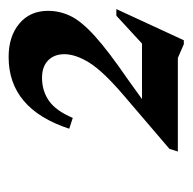

<svg xmlns="http://www.w3.org/2000/svg" viewBox="-21 -697 436 434"><g transform="rotate(-90 197.0 -480.0)"><path d="M393.5 -435 323 -282.5H314L283 -296H71.5L77.5 -315L198 -418Q253 -465 272.2 -496Q291.5 -527 291.5 -552.5Q291.5 -575.5 277.5 -589.2Q263.5 -603 238 -603Q208.5 -603 186 -587.2Q163.5 -571.5 147.5 -533.5L123 -541.5Q168 -678.5 285 -678.5Q332 -678.5 360.8 -654.2Q389.5 -630 389.5 -589.5Q389.5 -562.5 377.5 -538Q365.5 -513.5 332 -483.2Q298.5 -453 234.5 -409L190 -377H315.5L378.5 -435Z"/></g></svg>

Font: Newsreader 16pt SemiBold
Style: Italic
Weight: 600
Italic angle: -17°
Designer: Hugues Gentile
Foundry: Production Type
Version: Version 1.003; ttfautohint (v1.8.3)